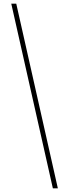

<svg xmlns="http://www.w3.org/2000/svg" viewBox="-20 -853 374 1039"><path d="M41 -833 266 166H293L68 -833Z"/></svg>

Font: Noto Sans Devanagari ExtraCondensed Thin
Style: Regular
Weight: 100
Width: 2
Designer: Jelle Bosma - Monotype Design Team
Foundry: Monotype Imaging Inc.
Version: Version 2.004